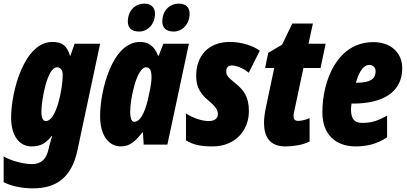

<svg xmlns="http://www.w3.org/2000/svg" viewBox="-48 -793 2232 1053"><path d="M133 240C261 240 345 181 377 30L501 -553H361L338 -487H336C320 -541 294 -563 239 -563C85 -563 13 -292 13 -148C13 -48 58 10 125 10C169 10 201 -3 235 -47H238C230 -22 224 0 220 17L216 34C205 77 179 107 128 107C76 107 7 86 -28 65V206C10 226 68 240 133 240ZM203 -129C187 -129 179 -147 179 -184C179 -232 208 -424 265 -424C285 -424 296 -408 296 -381C296 -312 263 -129 203 -129Z M905 -620C950 -620 992 -659 992 -718C992 -753 970 -773 934 -773C874 -773 842 -726 842 -676C842 -639 864 -620 905 -620ZM715 -620C761 -620 802 -659 802 -718C802 -753 780 -773 745 -773C685 -773 653 -726 653 -676C653 -639 674 -620 715 -620ZM616 10C667 10 698 -23 732 -66H736L740 0H870L988 -553H848L822 -487H819C799 -543 762 -563 720 -563C568 -563 501 -298 501 -156C501 -54 545 10 616 10ZM688 -125C674 -125 666 -144 666 -181C666 -252 702 -424 753 -424C773 -424 783 -407 783 -370C783 -351 781 -327 767 -265C755 -208 731 -125 688 -125Z M1118 10C1244 10 1317 -80 1317 -183C1317 -262 1290 -298 1242 -337C1196 -373 1193 -384 1193 -403C1193 -423 1204 -434 1223 -434C1242 -434 1283 -423 1316 -394L1377 -515C1338 -543 1276 -563 1213 -563C1090 -563 1028 -481 1028 -379C1028 -333 1037 -289 1097 -240C1141 -204 1147 -183 1147 -166C1147 -141 1124 -129 1097 -129C1062 -129 1012 -144 972 -171V-23C1012 0 1047 10 1118 10Z M1517 10C1554 10 1613 3 1650 -17V-145C1625 -134 1599 -130 1589 -130C1569 -130 1562 -138 1562 -158C1562 -165 1564 -175 1566 -184L1616 -420H1710L1738 -553H1644L1668 -664H1555L1499 -548L1423 -503L1406 -420H1456L1411 -207C1403 -169 1400 -143 1400 -119C1400 -45 1430 10 1517 10Z M1902 10C1960 10 2016 -1 2075 -40V-159C2020 -128 1987 -119 1939 -119C1898 -119 1877 -138 1877 -193C1877 -202 1878 -214 1880 -225H1890C2048 -225 2158 -285 2158 -419C2158 -506 2093 -562 2000 -562C1800 -562 1720 -349 1720 -176C1720 -60 1789 10 1902 10ZM1906 -339H1904C1923 -408 1949 -437 1977 -437C1997 -437 2012 -423 2012 -403C2012 -366 1991 -339 1906 -339Z"/></svg>

Font: Noto Sans ExtraCondensed Black
Style: Italic
Weight: 900
Width: 2
Italic angle: -12°
Designer: Monotype Design Team
Foundry: Monotype Imaging Inc.
Version: Version 2.013